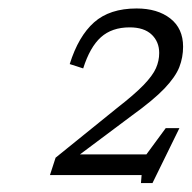

<svg xmlns="http://www.w3.org/2000/svg" viewBox="-20 -734 442 442"><path d="M393 -439 331 -312.5H304.5L306 -331H95L108 -371L249 -485Q289.5 -516.5 310.5 -538.2Q331.5 -560 339 -577Q346.5 -594 346.5 -612Q346.5 -638 329 -654.5Q311.5 -671 278.5 -671Q237.5 -671 212.2 -648.2Q187 -625.5 171.5 -576.5L140.5 -586.5Q160.5 -650.5 196.5 -682.5Q232.5 -714.5 294.5 -714.5Q342.5 -714.5 372 -691.5Q401.5 -668.5 401.5 -626.5Q401.5 -602 392.8 -579.5Q384 -557 358.5 -530.2Q333 -503.5 283 -467.5L164 -378.5H317L361.5 -439Z"/></svg>

Font: Newsreader Caption Light
Style: Italic
Weight: 300
Italic angle: -17°
Designer: Hugues Gentile
Foundry: Production Type
Version: Version 1.001